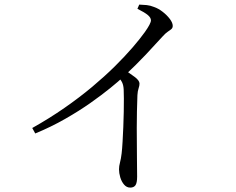

<svg xmlns="http://www.w3.org/2000/svg" viewBox="-20 -785 1040 846"><path d="M122.1 -221Q198.1 -263.7 264 -309.5Q329.9 -355.3 385.8 -402Q441.6 -448.8 486.2 -492.9Q530.7 -537 563.8 -575.4Q596.9 -613.8 618.3 -643.7Q645.1 -681.6 645.1 -695.3Q645.1 -707.1 631.4 -718.7Q617.7 -730.2 585.5 -746.3L593.5 -764.7Q610.1 -764.3 626.4 -762.6Q642.6 -760.8 658.3 -754.4Q677.7 -747.8 696.6 -733.1Q715.6 -718.4 728.4 -701.4Q741.1 -684.4 741.1 -671.3Q741.1 -662.2 735.5 -657.3Q729.9 -652.3 719.8 -645.7Q709.6 -639.1 695.6 -623.5Q665.6 -590.3 622.9 -544.8Q580.2 -499.4 523.1 -446Q502.7 -427 466 -397.1Q429.3 -367.2 379.2 -331.9Q329.1 -296.5 267.2 -261.2Q205.3 -225.8 135.3 -196.9ZM553.9 41.6Q537.9 41.6 526.7 28.4Q515.5 15.3 509.9 -3.6Q504.4 -22.5 504.4 -38.8Q504.4 -53 508.7 -68.9Q513 -84.7 516 -109.5Q518.4 -130.1 520.1 -160.6Q521.8 -191.1 523.3 -225.1Q524.8 -259.1 525.3 -291.9Q525.8 -324.6 525.8 -350.6Q525.8 -376.6 525 -389.6Q524.2 -408.7 518.3 -421.4Q512.4 -434.1 494.9 -453.3L525.4 -479.4Q551.8 -462 573.3 -446.2Q594.7 -430.3 594.7 -416.7Q594.7 -407.3 590.6 -395.5Q586.5 -383.7 585.5 -365.5Q582.7 -292.8 582.6 -221.7Q582.6 -150.6 583.4 -94Q584.2 -37.4 584.2 -7Q584.2 20.6 577 31.1Q569.7 41.6 553.9 41.6Z"/></svg>

Font: Noto Serif HK ExtraLight
Style: Regular
Weight: 200
Designer: Ryoko NISHIZUKA 西塚涼子 (kana & ideographs); Frank Grießhammer (Latin, Greek & Cyrillic); Wenlong ZHANG 张文龙 (bopomofo); San
Foundry: Adobe
Version: Version 2.002-H1;hotconv 1.1.0;makeotfexe 2.6.0